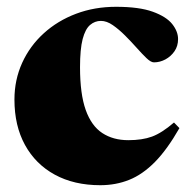

<svg xmlns="http://www.w3.org/2000/svg" viewBox="-20 -530 559 565"><path d="M321.5 -510Q389.5 -510 429.5 -495.5Q469.5 -481 486.8 -459.2Q504 -437.5 504 -415Q504 -394.5 493.5 -379.2Q483 -364 466.8 -355.2Q450.5 -346.5 433 -346.5Q424 -346.5 411 -359Q398 -371.5 382 -389.5Q366 -407.5 348 -425.5Q330 -443.5 312 -456Q294 -468.5 277 -468.5Q259 -468.5 245 -456.5Q231 -444.5 223.2 -415Q215.5 -385.5 215.5 -332Q215.5 -253.5 232.2 -206.5Q249 -159.5 281 -138.5Q313 -117.5 357.5 -117.5Q398.5 -117.5 427.2 -128Q456 -138.5 492 -169.5L508 -153Q472 -90 435.8 -53.2Q399.5 -16.5 360.2 -0.8Q321 15 275 15Q198 15 141.2 -16Q84.5 -47 53.5 -103.5Q22.5 -160 22.5 -237Q22.5 -295 45.2 -345Q68 -395 108.8 -432Q149.5 -469 203.8 -489.5Q258 -510 321.5 -510Z"/></svg>

Font: Newsreader 60pt ExtraBold
Style: Regular
Weight: 800
Designer: Hugues Gentile
Foundry: Production Type
Version: Version 1.003